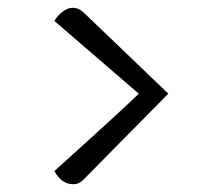

<svg xmlns="http://www.w3.org/2000/svg" viewBox="-20 -492 575 494"><path d="M337 -251Q337 -251 120 -438Q127 -451 140.5 -461.5Q154 -472 167.5 -472Q181 -472 194 -461L413 -251L194 -29Q183 -18 169 -18Q138 -18 120 -52Q300 -214 337 -251Z"/></svg>

Font: Overlock
Style: Regular
Weight: 400
Designer: Dario Muhafara
Foundry: Dario Manuel Muhafara
Version: Version 1.001